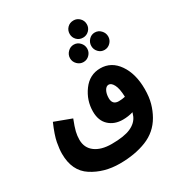

<svg xmlns="http://www.w3.org/2000/svg" viewBox="-230 -987 1244 1330"><g transform="rotate(-30 392.0 -322.0)"><path d="M695 28Q719 -14 732.5 -62.5Q746 -111 746 -174Q746 -296 692 -374Q638 -452 550 -452Q464 -452 410.5 -379Q357 -306 357 -217Q357 -144 400 -104.5Q443 -65 510 -65Q553 -65 592 -77Q588 -63 582 -49Q563 -5 510.5 18.5Q458 42 358 42Q275 42 226.5 6Q178 -30 178 -95Q178 -126 185.5 -157.5Q193 -189 215 -245L81 -295Q44 -210 34.5 -159Q25 -108 25 -71Q25 66 119.5 127Q214 188 339 188Q461 188 553.5 151Q646 114 695 28ZM498 -243Q498 -278 511 -301.5Q524 -325 544 -325Q565 -325 581.5 -293.5Q598 -262 600 -196Q575 -190 549 -190Q498 -190 498 -243ZM555 -695Q583 -695 603 -715Q623 -735 623 -763Q623 -792 603 -812Q583 -832 555 -832Q525 -832 505.5 -812Q486 -792 486 -763Q486 -735 505.5 -715Q525 -695 555 -695ZM473 -547Q501 -547 521 -567.5Q541 -588 541 -616Q541 -644 521 -665Q501 -686 473 -686Q445 -686 424.5 -665Q404 -644 404 -616Q404 -588 424.5 -567.5Q445 -547 473 -547ZM641 -547Q669 -547 689 -567.5Q709 -588 709 -616Q709 -644 689 -665Q669 -686 641 -686Q613 -686 593.5 -665Q574 -644 574 -616Q574 -588 593.5 -567.5Q613 -547 641 -547Z"/></g></svg>

Font: Noto Sans Arabic Condensed Extra
Style: Regular
Weight: 800
Width: 3
Designer: Nadine Chahine - Monotype Design Team
Foundry: Monotype Imaging Inc.
Version: Version 1.902